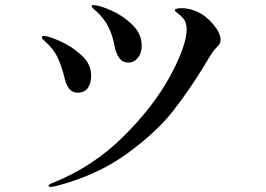

<svg xmlns="http://www.w3.org/2000/svg" viewBox="-20 -712 1040 752"><path d="M430 -525Q423 -567 406.5 -602.5Q390 -638 356 -669Q353 -672 346 -678Q339 -684 339 -688Q339 -692 347 -692Q367 -692 413.5 -672Q460 -652 497.5 -616Q535 -580 535 -533Q535 -504 520 -485.5Q505 -467 482 -467Q460 -467 447.5 -484.5Q435 -502 430 -525ZM170 16Q170 10 192 2Q345 -60 463 -177Q581 -294 646 -413.5Q711 -533 711 -597Q711 -631 689 -649Q683 -655 674 -661.5Q665 -668 665 -671Q665 -680 691 -680Q721 -680 750 -667Q784 -653 814 -618Q844 -583 844 -556Q844 -547 840.5 -541Q837 -535 829 -527Q817 -515 811 -505Q806 -499 782 -458Q723 -361 657.5 -277Q592 -193 475 -108.5Q358 -24 198 17Q186 20 178 20Q170 20 170 16ZM232 -410Q222 -452 205.5 -487Q189 -522 154 -552Q150 -555 147 -558.5Q144 -562 144 -565Q144 -571 153 -571Q170 -571 216 -550.5Q262 -530 299.5 -495.5Q337 -461 337 -417Q337 -386 324 -367.5Q311 -349 283 -349Q245 -349 232 -410Z"/></svg>

Font: Shippori Mincho B1 SemiBold
Style: Regular
Weight: 600
Designer: FONTDASU
Foundry: FONTDASU / Google Inc. / but / Adobe
Version: Version 3.110; ttfautohint (v1.8.3)